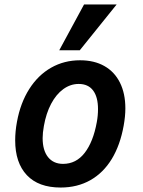

<svg xmlns="http://www.w3.org/2000/svg" viewBox="-20 -830 640 860"><path d="M48 -201.5Q48 -241.5 56 -284.5Q71.5 -369 111 -431.2Q150.5 -493.5 209 -526.8Q267.5 -560 338.5 -560Q402 -560 447.5 -534.2Q493 -508.5 517.2 -460Q541.5 -411.5 541.5 -344.5Q541.5 -309 534 -267.5Q518.5 -180.5 480.8 -118.2Q443 -56 384.8 -23Q326.5 10 251.5 10Q152.5 10 100.2 -45.5Q48 -101 48 -201.5ZM413.5 -282.5Q419 -312 419 -341.5Q419 -395.5 397 -424.8Q375 -454 332.5 -454Q295.5 -454 263.5 -430.8Q231.5 -407.5 209 -365Q186.5 -322.5 176.5 -265.5Q171 -235 171 -211.5Q171 -156.5 195.2 -126.2Q219.5 -96 262.5 -96Q321 -96 359.2 -145.2Q397.5 -194.5 413.5 -282.5ZM245.5 -605 356.5 -810H502.5L337.5 -605Z"/></svg>

Font: JuliaMono
Style: Bold Italic
Weight: 700
Italic angle: -9°
Monospace: yes
Designer: cormullion
Foundry: corm
Version: Version 0.057; ttfautohint (v1.8.4)